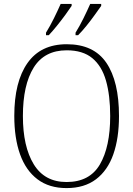

<svg xmlns="http://www.w3.org/2000/svg" viewBox="-20 -951 682 981"><path d="M320 10Q231 10 171.5 -35Q112 -80 82.5 -162.5Q53 -245 53 -359Q53 -533 120.5 -629Q188 -725 321 -725Q459 -725 523.5 -630Q588 -535 588 -358Q588 -245 559 -162.5Q530 -80 470.5 -35Q411 10 320 10ZM320 -21Q438 -21 490.5 -111Q543 -201 543 -358Q543 -464 521.5 -539Q500 -614 451.5 -654Q403 -694 321 -694Q207 -694 152 -605.5Q97 -517 97 -358Q97 -202 152.5 -111.5Q208 -21 320 -21ZM366 -784Q387 -818 406.5 -857.5Q426 -897 441 -931H497V-921Q485 -904 465 -876Q445 -848 422 -819.5Q399 -791 379 -771H366ZM215 -784Q236 -818 255.5 -857.5Q275 -897 290 -931H346V-921Q335 -904 314.5 -876Q294 -848 271 -819.5Q248 -791 229 -771H215Z"/></svg>

Font: Noto Serif Khmer SemiCondensed ExtraLight
Style: Regular
Weight: 200
Width: 4
Designer: Danh Hong and the Monotype Design Team
Foundry: Monotype Imaging Inc.
Version: Version 2.004; ttfautohint (v1.8.4.7-5d5b)